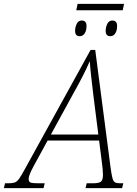

<svg xmlns="http://www.w3.org/2000/svg" viewBox="-78 -972 706 992"><path d="M316 -919 323 -952H563L556 -919ZM334 -785Q310 -785 310 -812Q310 -832 318.5 -849Q327 -866 344 -866Q369 -866 369 -838Q369 -814 359.5 -799.5Q350 -785 334 -785ZM492 -785Q468 -785 468 -812Q468 -832 476.5 -849Q485 -866 502 -866Q527 -866 527 -838Q527 -814 517.5 -799.5Q508 -785 492 -785ZM-58 0 -52 -25H-37Q-15 -25 -2.5 -29Q10 -33 21.5 -49.5Q33 -66 53 -103L390 -714H414L494 -101Q499 -66 503.5 -50Q508 -34 517 -29.5Q526 -25 543 -25H559L553 0H364L370 -25H401Q433 -25 443.5 -33.5Q454 -42 454 -70Q454 -80 452.5 -96Q451 -112 450 -120L434 -246H168L96 -114Q84 -92 77 -75Q70 -58 70 -48Q70 -33 79.5 -29Q89 -25 120 -25H153L147 0ZM301 -489 185 -277H430L404 -483Q399 -527 393.5 -573.5Q388 -620 386 -656Q370 -619 349 -578Q328 -537 301 -489Z"/></svg>

Font: Noto Serif SemiCondensed ExtraLight
Style: Italic
Weight: 200
Width: 4
Italic angle: -12°
Designer: Monotype Design Team
Foundry: Monotype Imaging Inc.
Version: Version 2.013